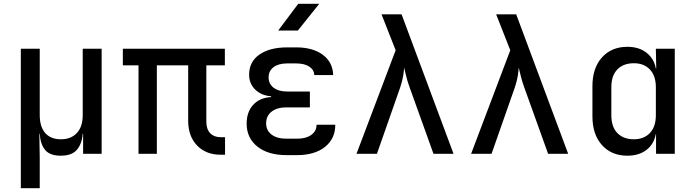

<svg xmlns="http://www.w3.org/2000/svg" viewBox="-20 -805 3640 1005"><path d="M89 180V-550H188V-202Q188 -142 216.5 -109Q245 -76 299 -76Q352 -76 382.5 -109Q413 -142 413 -202V-550H512V0H415V-105H413Q409 -52 382.5 -21Q356 10 298 10Q240 10 215.5 -21Q191 -52 188 -105H186L188 21V180Z M1136 5Q1058 5 1011.5 -43.5Q965 -92 965 -173V-463H801V0H705V-463H623V-550H1157V-463H1060V-169Q1060 -129 1080 -108Q1100 -87 1134 -87H1158V5Z M1535 7H1480Q1383 7 1327 -38Q1271 -83 1271 -158Q1271 -218 1304.5 -255.5Q1338 -293 1399 -297V-301Q1348 -305 1316 -336Q1284 -367 1284 -414Q1284 -482 1338 -519.5Q1392 -557 1483 -557H1530Q1618 -557 1670 -518Q1722 -479 1724 -412H1625Q1624 -440 1598.5 -456.5Q1573 -473 1530 -473H1483Q1438 -473 1412 -453.5Q1386 -434 1386 -400Q1386 -366 1412 -346Q1438 -326 1483 -326H1602V-243H1480Q1430 -243 1401.5 -220.5Q1373 -198 1373 -160Q1373 -122 1401.5 -100.5Q1430 -79 1480 -79H1535Q1582 -79 1609.5 -99Q1637 -119 1637 -152H1735Q1735 -79 1681 -36Q1627 7 1535 7ZM1436 -645 1541 -785H1651L1539 -645Z M1846 0 2051 -542 1977 -730H2082L2354 0H2249L2124 -348Q2112 -381 2105.5 -409Q2099 -437 2095 -452Q2095 -437 2090.5 -409Q2086 -381 2075 -348L1953 0Z M2446 0 2651 -542 2577 -730H2682L2954 0H2849L2724 -348Q2712 -381 2705.5 -409Q2699 -437 2695 -452Q2695 -437 2690.5 -409Q2686 -381 2675 -348L2553 0Z M3264 10Q3181 10 3131 -45.5Q3081 -101 3081 -196V-354Q3081 -449 3131 -504.5Q3181 -560 3264 -560Q3324 -560 3363.5 -529.5Q3403 -499 3413 -447H3415L3413 -550H3512V0H3414V-104H3413Q3403 -50 3363.5 -20Q3324 10 3264 10ZM3298 -76Q3351 -76 3382 -109Q3413 -142 3413 -202V-348Q3413 -408 3382 -441Q3351 -474 3298 -474Q3243 -474 3211.5 -441.5Q3180 -409 3180 -349V-202Q3180 -141 3211.5 -108.5Q3243 -76 3298 -76Z"/></svg>

Font: JetBrains Mono NL Medium
Style: Regular
Weight: 500
Monospace: yes
Designer: Philipp Nurullin, Konstantin Bulenkov
Foundry: JetBrains
Version: Version 2.305; ttfautohint (v1.8.4.7-5d5b)